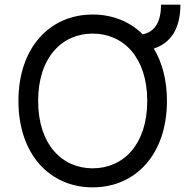

<svg xmlns="http://www.w3.org/2000/svg" viewBox="-20 -800 814 830"><path d="M759.9 -779.8H676.1C676.1 -708.5 651.6 -662.6 596.9 -651.6C541.2 -707 466.3 -737.2 380.7 -737.2C194.6 -737.2 59.7 -593.8 59.7 -363.6C59.7 -133.5 194.6 9.9 380.7 9.9C566.8 9.9 701.7 -133.5 701.7 -363.6C701.7 -453.5 681.1 -530.2 644.9 -590.2C721.2 -614.7 759.9 -680.4 759.9 -779.8ZM144.9 -363.6C144.9 -552.6 248.6 -654.8 380.7 -654.8C512.8 -654.8 616.5 -552.6 616.5 -363.6C616.5 -174.7 512.8 -72.4 380.7 -72.4C248.6 -72.4 144.9 -174.7 144.9 -363.6Z"/></svg>

Font: Magic Ui Pro
Style: Regular
Weight: 400
Designer: Stefan Endress, Andreas Faust
Version: Version 1.000;FEAKit 1.0